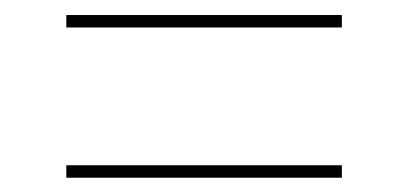

<svg xmlns="http://www.w3.org/2000/svg" viewBox="-20 -444 557 262"><path d="M70.5 -201.5V-218.5H446.5V-201.5ZM70.5 -406.5V-423.5H446.5V-406.5Z"/></svg>

Font: Anek Tamil Thin
Style: Regular
Weight: 250
Designer: Aadarsh Rajan (Tamil), Yesha Goshar (Latin)
Foundry: Ek Type
Version: Version 1.003